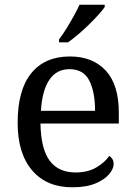

<svg xmlns="http://www.w3.org/2000/svg" viewBox="-20 -786 575 816"><path d="M287 10Q178 10 116.5 -62Q55 -134 55 -264Q55 -404 113 -475Q171 -546 277 -546Q374 -546 429.5 -486Q485 -426 485 -307V-261H152Q154 -152 191.5 -102.5Q229 -53 301 -53Q353 -53 389.5 -74.5Q426 -96 444 -123Q451 -120 457 -111Q463 -102 463 -89Q463 -69 444 -46Q425 -23 386 -6.5Q347 10 287 10ZM384 -315Q384 -395 359.5 -443.5Q335 -492 275 -492Q220 -492 189.5 -446.5Q159 -401 154 -315ZM231 -619Q246 -638 262 -664Q278 -690 293 -717Q308 -744 318 -766H425V-756Q416 -743 398 -723Q380 -703 357.5 -681Q335 -659 312 -639.5Q289 -620 269 -606H231Z"/></svg>

Font: Noto Rashi Hebrew
Style: Regular
Weight: 400
Version: Version 1.006